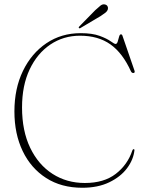

<svg xmlns="http://www.w3.org/2000/svg" viewBox="-20 -870 688 906"><path d="M614.5 -162Q610 -117 579.5 -76.2Q549 -35.5 495.5 -9.8Q442 16 368.5 16Q269.5 16 197.8 -30Q126 -76 87 -157.2Q48 -238.5 48 -344Q48 -452 88.2 -535.2Q128.5 -618.5 199 -666Q269.5 -713.5 360.5 -713.5Q415.5 -713.5 450 -700.8Q484.5 -688 502.2 -675.2Q520 -662.5 525 -662.5Q532 -662.5 535.5 -674Q539 -685.5 542 -696.8Q545 -708 550.5 -708Q556 -708 558 -701L614.5 -537Q618.5 -526 609 -525.5Q602 -525.5 598 -533Q559 -619.5 501.2 -660.5Q443.5 -701.5 357.5 -701.5Q279.5 -701.5 217.5 -659.8Q155.5 -618 119.8 -542.2Q84 -466.5 84 -363Q84 -252.5 122.5 -172.5Q161 -92.5 228 -49.5Q295 -6.5 380.5 -6.5Q470.5 -6.5 526.2 -49.5Q582 -92.5 604.5 -160Q607 -166.5 611 -166Q614.5 -166 614.5 -162ZM429.5 -822Q444.5 -836 454.5 -843.8Q464.5 -851.5 475 -849Q484 -847 487.5 -840.2Q491 -833.5 489 -826.5Q486.5 -817.5 477.5 -810.2Q468.5 -803 456 -795L360 -738Q355.5 -734.5 352.5 -738Q349.5 -740.5 354.5 -745.5Z"/></svg>

Font: Fraunces 72pt Thin
Style: Regular
Weight: 100
Version: Version 1.000;[b76b70a41]